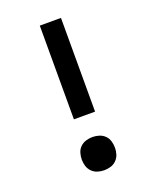

<svg xmlns="http://www.w3.org/2000/svg" viewBox="-139 -815 728 903"><g transform="rotate(-20 225.0 -363.5)"><path d="M172 -266V-735H278V-266ZM225 8Q208 8 192 3Q176 -2 164 -14Q152 -26 147 -42Q142 -58 142 -75Q142 -92 147 -108.5Q152 -125 164 -136.5Q176 -148 192 -153Q208 -158 225 -158Q242 -158 258 -153Q274 -148 286 -136.5Q298 -125 303 -108.5Q308 -92 308 -75Q308 -58 303 -42Q298 -26 286 -14Q274 -2 258 3Q242 8 225 8Z"/></g></svg>

Font: Iosevka Etoile Semibold
Style: Regular
Weight: 600
Designer: Belleve Invis
Foundry: Belleve Invis
Version: Version 22.1.2; ttfautohint (v1.8.4)